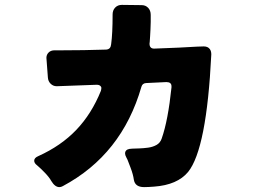

<svg xmlns="http://www.w3.org/2000/svg" viewBox="-20 -780 1040 786"><path d="M682 -427Q682 -444 661 -444L578 -440Q563 -439 559 -425Q479 -147 237 -18Q230 -14 223 -14Q205 -14 190 -39Q181 -55 163.5 -73Q146 -91 141.5 -94.5Q137 -98 132 -103Q120 -112 120 -122Q120 -122 120 -122Q120 -134 137 -141Q230 -183 292.5 -248.5Q355 -314 393 -408Q395 -416 395 -420Q395 -424 392 -427Q387 -433 376 -433Q375 -433 212 -427Q198 -427 187.5 -437Q177 -447 176 -463Q170 -541 170 -543Q170 -556 179 -565Q188 -574 203 -574H230Q323 -574 415 -577Q425 -578 429.5 -583.5Q434 -589 435 -599Q441 -642 441 -721Q441 -738 451.5 -749Q462 -760 479 -760L560 -759Q576 -759 586.5 -748Q597 -737 597 -719V-690Q597 -674 596 -659.5Q595 -645 594.5 -631.5Q594 -618 593 -609.5Q592 -601 592 -600Q592 -592 596.5 -586.5Q601 -581 611 -581Q725 -585 785 -589Q814 -590 814 -590Q831 -590 839 -579Q845 -571 845 -557Q826 -170 750 -76Q706 -23 611 -16Q586 -14 570 -14Q533 -14 528 -44Q525 -66 514.5 -93.5Q504 -121 502 -126L497 -136Q492 -145 492 -152Q492 -163 502 -168Q508 -171 522 -171.5Q536 -172 551.5 -172.5Q567 -173 586 -175.5Q605 -178 620.5 -186.5Q636 -195 642 -213Q668 -287 682 -422Q682 -425 682 -427Z"/></svg>

Font: Tsunagi Gothic Black
Style: Regular
Weight: 900
Designer: Yoshimichi Ohira
Foundry: Positype
Version: Version 1.001